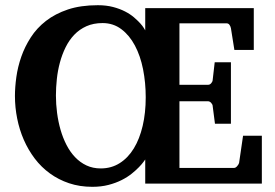

<svg xmlns="http://www.w3.org/2000/svg" viewBox="-20 -702 1052 734"><path d="M537.1 -330.1Q537.1 -385.7 526.9 -437.3Q516.6 -488.8 495.8 -527.8Q475.1 -566.9 444.1 -590.3Q413.1 -613.8 372.1 -613.8Q337.4 -613.8 310.5 -601.8Q283.7 -589.8 263.9 -569.1Q244.1 -548.3 230.7 -521Q217.3 -493.7 209 -462.9Q200.7 -432.1 197.3 -399.7Q193.8 -367.2 193.8 -336.9Q193.8 -303.7 198.2 -270.3Q202.6 -236.8 211.4 -206.1Q220.2 -175.3 234.1 -148.2Q248 -121.1 267.1 -101.1Q286.1 -81.1 310.5 -69.6Q335 -58.1 365.2 -58.1Q405.8 -58.1 437.7 -78.4Q469.7 -98.6 491.7 -134.8Q513.7 -170.9 525.4 -220.7Q537.1 -270.5 537.1 -330.1ZM535.2 0V-92.3Q534.2 -90.8 528.3 -82.8Q522.5 -74.7 511.2 -63Q500 -51.3 483.6 -38.1Q467.3 -24.9 445.1 -13.7Q422.9 -2.4 394.8 4.9Q366.7 12.2 333 12.2Q284.7 12.2 244.1 -1.5Q203.6 -15.1 170.7 -39.1Q137.7 -63 112.8 -95.9Q87.9 -128.9 71 -167.5Q54.2 -206.1 45.7 -248.8Q37.1 -291.5 37.1 -335Q37.1 -368.7 42.5 -407.5Q47.9 -446.3 61.3 -484.9Q74.7 -523.4 97.7 -559.1Q120.6 -594.7 155.8 -622.1Q190.9 -649.4 239.7 -665.8Q288.6 -682.1 354 -682.1Q386.2 -682.1 412.1 -675.3Q438 -668.5 458 -658.2Q478 -647.9 492.2 -635.7Q506.3 -623.5 515.9 -613Q525.4 -602.5 530 -594.7Q534.7 -586.9 535.2 -585.9V-670.9H950.2V-511.2H876L862.8 -594.2Q861.3 -601.6 857.2 -607.2Q853 -612.8 846.2 -612.8H666V-377.9H775.9Q782.7 -377.9 787.8 -384.3Q793 -390.6 793 -396L800.8 -463.9H862.8V-229H801.8L793 -296.9Q793 -302.2 787.4 -308.6Q781.7 -314.9 774.9 -314.9H666V-60.1H875Q880.9 -60.1 886.7 -66.9Q892.6 -73.7 894 -79.1L909.2 -183.1H981V0Z"/></svg>

Font: Charis SIL Phon
Style: Bold
Weight: 700
Foundry: SIL International
Version: Version 5.000